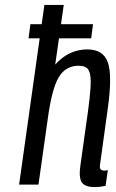

<svg xmlns="http://www.w3.org/2000/svg" viewBox="-20 -750 472 780"><path d="M334.7 -549.3Q297 -549.3 264 -533.6Q231 -517.9 204.3 -487.6L239 -730H160.3L57.6 0H136.3L174.3 -269.1Q190.4 -388.4 218.3 -435.6Q246.1 -482.9 299.3 -482.9Q318.7 -482.9 330.4 -475.5Q342 -468.1 346 -447.8Q350 -427.4 347.6 -390.9Q345.1 -354.3 337.1 -295.1L306.9 -80.1Q299.3 -28.9 312.1 -9.4Q324.9 10 364.9 10Q374.7 10 385.1 8.9Q395.4 7.7 408.9 5.1L418.1 -58.9Q413.1 -57.6 410.6 -57.2Q408 -56.9 404.7 -56.9Q392.1 -56.9 388.1 -63.5Q384.1 -70.1 386.7 -83.9L418.1 -310.9Q436.7 -444 418.1 -496.6Q399.4 -549.3 334.7 -549.3ZM96 -594.4H350.4L357.9 -651.6H103.4Z"/></svg>

Font: Secuela ExtLt
Style: Italic
Weight: 200
Italic angle: -8°
Designer: Fernando Haro
Foundry: deFharo
Version: Version 1.704